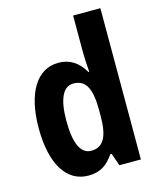

<svg xmlns="http://www.w3.org/2000/svg" viewBox="-115 -841 769 932"><g transform="rotate(-15 269.5 -375.0)"><path d="M214 10C275 10 310 -16 342 -63H349L371 0H479V-760H342V-575C342 -549 344 -513 347 -476H343C313 -528 271 -557 213 -557C106 -557 39 -454 39 -274C39 -93 105 10 214 10ZM258 -103C206 -103 178 -159 178 -274C178 -383 205 -441 257 -441C321 -441 345 -390 345 -283V-256C345 -151 319 -103 258 -103Z"/></g></svg>

Font: Noto Sans Lao UI Cond
Style: Bold
Weight: 700
Width: 3
Designer: Monotype Design Team
Foundry: Monotype Imaging Inc.
Version: Version 2.000